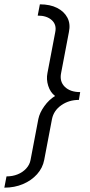

<svg xmlns="http://www.w3.org/2000/svg" viewBox="-45 -722 414 886"><path d="M-25 144 -15 92Q13 92 36.5 82.5Q60 73 76 55.5Q92 38 96 16L132 -173Q138 -202 159.5 -232Q181 -262 209 -279Q187 -296 177.5 -326Q168 -356 174 -385L210 -574Q217 -608 194 -629Q171 -650 129 -650L139 -702Q186 -702 218.5 -685.5Q251 -669 266 -640.5Q281 -612 273 -574L237 -385Q229 -346 254 -321.5Q279 -297 325 -297L319 -261Q273 -261 238 -236.5Q203 -212 195 -173L159 16Q152 53 126 82Q100 111 61 127.5Q22 144 -25 144Z"/></svg>

Font: Wittgenstein
Style: Italic
Weight: 400
Italic angle: -11°
Designer: Jörg Drees
Foundry: Jörg Drees
Version: Version 1.500